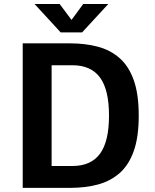

<svg xmlns="http://www.w3.org/2000/svg" viewBox="-20 -910 750 930"><path d="M90 0V-700H320Q392.5 -700 453.2 -684Q514 -668 558.8 -629Q603.5 -590 627.8 -522Q652 -454 652 -350Q652 -246 627.8 -178Q603.5 -110 558.8 -71Q514 -32 453.2 -16Q392.5 0 320 0ZM230 -106H331Q420.5 -106 464.2 -165.2Q508 -224.5 508 -350Q508 -475.5 464.2 -534.8Q420.5 -594 331 -594H230ZM504.5 -890.5 377.5 -753H274L147.5 -890.5H269L326.5 -813.5L383 -890.5Z"/></svg>

Font: League Mono SemiBold
Style: Regular
Weight: 600
Width: 6
Designer: Tyler Finck
Foundry: The League of Moveable Type / Tyler Finck
Version: Version 2.300;RELEASE